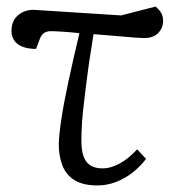

<svg xmlns="http://www.w3.org/2000/svg" viewBox="-20 -551 544 585"><path d="M277 14Q234 14 208 -1.5Q182 -17 170.5 -46Q159 -75 159 -113Q160 -142 167 -188.5Q174 -235 188 -300.5Q202 -366 222 -450Q194 -453 170 -454.5Q146 -456 134 -456Q122 -456 113.5 -450Q105 -444 100 -429L90 -402Q66 -402 49 -408.5Q32 -415 23.5 -427.5Q15 -440 15 -457Q15 -488 35.5 -505Q56 -522 84 -521L349 -504L454 -531Q466 -521 471.5 -511Q477 -501 477 -487Q477 -466 462 -450.5Q447 -435 419 -435Q411 -435 390 -436.5Q369 -438 337.5 -441Q306 -444 265 -447Q262 -426 258.5 -405.5Q255 -385 252 -364.5Q249 -344 246.5 -324Q244 -304 241.5 -285Q239 -266 237 -248Q235 -230 233 -213Q231 -196 230 -180Q229 -164 228.5 -149.5Q228 -135 228 -122Q228 -78 243.5 -58Q259 -38 292 -38Q318 -38 345 -53Q372 -68 398 -96L425 -67Q407 -43 383 -24.5Q359 -6 332 4Q305 14 277 14Z"/></svg>

Font: Literata 18pt Light
Style: Italic
Weight: 300
Italic angle: -2°
Designer: Latin by Veronika Burian and Jose Scaglione. Greek by Irene Vlachou. Cyrillic by Vera Evstafieva
Foundry: TypeTogether
Version: Version 3.103;gftools[0.9.29]